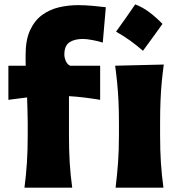

<svg xmlns="http://www.w3.org/2000/svg" viewBox="-20 -873 829 893"><path d="M608.9 -852.6Q644.4 -839.2 676.1 -815Q707.8 -790.8 735.7 -761.8Q713.7 -731.2 691.1 -699.8Q668.6 -668.4 644.9 -636.7Q617.5 -660.8 586.4 -683.4Q555.2 -706 519.8 -725.8Q543.4 -758.1 565.4 -789.7Q587.4 -821.4 608.9 -852.6ZM93.8 0Q101.6 -60.1 105.2 -116.9Q108.9 -173.8 108.9 -244.6V-300.8Q108.9 -327.1 107.9 -357.2Q106.9 -387.2 106 -419.9L19 -408.7V-567.4H99.6Q99.1 -580.6 99.1 -593.3Q99.1 -606 99.1 -618.2Q99.1 -687.5 119.9 -732.4Q140.6 -777.3 175.5 -803Q210.4 -828.6 253.9 -838.9Q297.4 -849.1 343.3 -849.1Q376 -849.1 414.8 -845.5Q453.6 -841.8 472.2 -839.4L458 -674.8Q438 -681.6 409.7 -686.8Q381.3 -691.9 366.2 -691.9Q326.2 -691.9 302.7 -676Q279.3 -660.2 279.3 -619.1Q279.3 -605 286.1 -589.1Q293 -573.2 306.2 -567.4H445.8V-408.7Q407.7 -415 371.8 -419.4Q335.9 -423.8 300.8 -425.8V-244.6Q300.8 -173.8 304.2 -116.9Q307.6 -60.1 315.9 0ZM517.6 0Q524.9 -60.1 529.1 -116.9Q533.2 -173.8 533.2 -244.6V-300.8Q533.2 -358.9 531 -403.8Q528.8 -448.7 524.9 -488Q521 -527.3 515.6 -567.4L741.7 -572.8Q736.3 -532.2 732.4 -492.2Q728.5 -452.1 726.6 -406Q724.6 -359.9 724.6 -300.8V-244.6Q724.6 -173.8 728.3 -116.9Q731.9 -60.1 740.2 0Z"/></svg>

Font: Pinar-FD ExtraBold
Style: Regular
Weight: 800
Designer: Amin Abedi
Version: Version 3.000